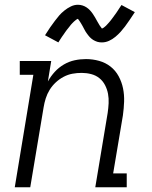

<svg xmlns="http://www.w3.org/2000/svg" viewBox="-20 -786 640 806"><path d="M42 0 120 -472H63V-530H195L181 -444Q193 -466 210 -484.5Q227 -503 248.5 -515.5Q270 -528 293.5 -533Q317 -538 341 -538Q369 -538 396 -530.5Q423 -523 444 -506.5Q465 -490 478 -466Q491 -442 496.5 -415Q502 -388 501 -359.5Q500 -331 496 -302L455 -58H512V0H380L432 -312Q435 -332 436 -352.5Q437 -373 433.5 -392Q430 -411 421 -428.5Q412 -446 397 -458Q382 -470 362.5 -475Q343 -480 323 -480Q323 -480 323 -480Q323 -480 323 -480Q303 -480 284 -476.5Q265 -473 247 -463.5Q229 -454 214 -440Q199 -426 188.5 -409Q178 -392 172 -373Q166 -354 163 -335L107 0ZM408 -608Q403 -608 398 -608.5Q393 -609 388.5 -610.5Q384 -612 379.5 -614Q375 -616 371 -618.5Q367 -621 363.5 -624Q360 -627 357 -630Q354 -633 351 -637Q348 -641 345 -645Q342 -649 339.5 -653Q337 -657 335 -661Q333 -665 331 -668.5Q329 -672 326.5 -677Q324 -682 321 -686.5Q318 -691 316 -694.5Q314 -698 311 -702Q308 -706 306 -707Q304 -706 299.5 -703Q295 -700 290.5 -695.5Q286 -691 283 -688Q280 -685 277.5 -682Q275 -679 272.5 -675.5Q270 -672 267 -668.5Q264 -665 260.5 -660.5Q257 -656 254 -651.5Q251 -647 247.5 -642Q244 -637 240 -631.5Q236 -626 232.5 -620Q229 -614 225 -608L169 -638Q180 -656 190.5 -671Q201 -686 210.5 -698.5Q220 -711 228.5 -721Q237 -731 250 -741.5Q263 -752 277.5 -759Q292 -766 307 -766Q317 -766 326.5 -763Q336 -760 344 -754.5Q352 -749 358 -742.5Q364 -736 369.5 -728Q375 -720 379 -713Q383 -706 388.5 -696Q394 -686 398.5 -679Q403 -672 408 -666Q411 -667 415.5 -670Q420 -673 424.5 -677.5Q429 -682 431.5 -685Q434 -688 437 -691Q440 -694 442.5 -697.5Q445 -701 448 -704.5Q451 -708 454 -712.5Q457 -717 460.5 -721.5Q464 -726 467.5 -731Q471 -736 474.5 -741.5Q478 -747 482 -753Q486 -759 490 -765L546 -735Q534 -717 524 -702Q514 -687 504.5 -674.5Q495 -662 486 -652Q477 -642 464.5 -631.5Q452 -621 437.5 -614.5Q423 -608 408 -608Z"/></svg>

Font: Iosevka Slab Light Extended
Style: Italic
Weight: 300
Width: 7
Italic angle: -9°
Monospace: yes
Designer: Belleve Invis
Foundry: Belleve Invis
Version: Version 11.1.0; ttfautohint (v1.8.3)